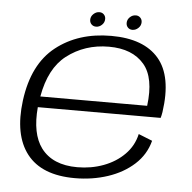

<svg xmlns="http://www.w3.org/2000/svg" viewBox="-51 -739 794 795"><g transform="rotate(5 346.5 -341.0)"><path d="M288.5 5Q150.5 5 89.2 -73.8Q28 -152.5 46.5 -296.5Q66.5 -449.5 159 -522.2Q251.5 -595 388 -595Q523.5 -595 585.8 -522Q648 -449 626.5 -299.5Q624 -284 621 -274.5H110.5Q100.5 -163.5 144 -105Q192 -41 294.5 -41Q352.5 -41 403.5 -60Q454.5 -79 490 -114.8Q525.5 -150.5 536.5 -200L594 -177Q579 -119 534.2 -78.2Q489.5 -37.5 425.2 -16.2Q361 5 288.5 5ZM117 -319.5H561Q576 -437 529 -492Q480 -549.5 382.5 -549.5Q282 -549.5 207 -491.5Q138 -438 117 -319.5ZM472.5 -627.5Q461 -627.5 453.8 -635Q446.5 -642.5 446.5 -654Q446.5 -668 457.2 -678.2Q468 -688.5 482 -688.5Q493 -688.5 500.5 -681Q508 -673.5 508 -662.5Q508 -648 497 -637.8Q486 -627.5 472.5 -627.5ZM321.5 -627.5Q310 -627.5 302.5 -635Q295 -642.5 295 -654Q295 -668 306 -678.2Q317 -688.5 330.5 -688.5Q342 -688.5 349.2 -681Q356.5 -673.5 356.5 -662.5Q356.5 -648 345.8 -637.8Q335 -627.5 321.5 -627.5Z"/></g></svg>

Font: Anybody ExtraExpanded Light
Style: Italic
Weight: 300
Width: 8
Italic angle: -10°
Designer: Tyler Finck
Foundry: Etcetera Type Company
Version: Version 1.010; ttfautohint (v1.8.3) -l 8 -r 50 -G 200 -x 14 